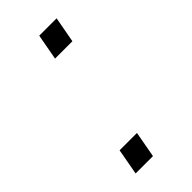

<svg xmlns="http://www.w3.org/2000/svg" viewBox="-177 -568 610 610"><g transform="rotate(-45 128.0 -263.0)"><path d="M120 -439 136 -526H214L198 -439ZM43 0 59 -88H137L121 0Z"/></g></svg>

Font: Archivo SemiExpanded ExtraLight
Style: Italic
Weight: 250
Width: 6
Italic angle: -10°
Designer: Hector Gatti
Foundry: Omnibus-Type
Version: Version 2.001